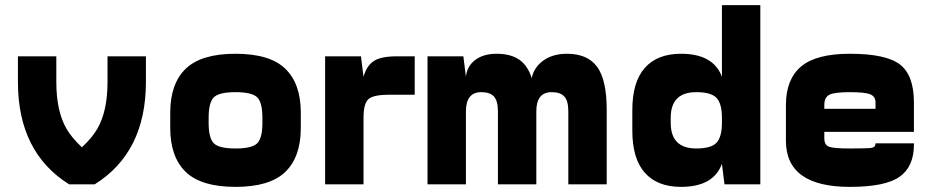

<svg xmlns="http://www.w3.org/2000/svg" viewBox="-20 -720 3640 750"><path d="M250 0 390 -75Q279 -149 239.5 -217.5Q200 -286 200 -400V-500H50V-400Q50 -125 250 0ZM350 0Q550 -125 550 -400V-500H400V-400Q400 -286 360.5 -217.5Q321 -149 210 -75L250 0Z M1005 -260V-250H1155V-280Q1155 -393 1094.5 -451.5Q1034 -510 900 -510Q766 -510 705.5 -451.5Q645 -393 645 -280V-250H795V-260Q795 -320 815.5 -340Q836 -360 900 -360Q964 -360 984.5 -340Q1005 -320 1005 -260ZM795 -240V-250H645V-220Q645 -107 705.5 -48.5Q766 10 900 10Q1034 10 1094.5 -48.5Q1155 -107 1155 -220V-250H1005V-240Q1005 -180 984.5 -160Q964 -140 900 -140Q836 -140 815.5 -160Q795 -180 795 -240Z M1250 0H1400V-420L1390 -500H1250ZM1400 -420V-260Q1400 -316 1419.5 -333Q1439 -350 1500 -350H1600V-500H1530Q1468 -500 1440 -481.5Q1412 -463 1400 -420Z M1650 0H1800V-420L1790 -500H1650ZM1800 -420V-285Q1800 -360 1860 -360Q1894 -360 1909.5 -343Q1925 -326 1925 -285V0H2075V-290L2060 -405Q2045 -460 2011 -485Q1977 -510 1920 -510Q1868 -510 1836 -485.5Q1804 -461 1800 -420ZM2055 -400 2075 -285Q2075 -360 2135 -360Q2169 -360 2184.5 -343Q2200 -326 2200 -285V0H2350V-290Q2350 -408 2312.5 -459Q2275 -510 2195 -510Q2135 -510 2097 -479.5Q2059 -449 2055 -400Z M2950 0V-700H2800V-80L2810 0ZM2800 -80V-240Q2800 -185 2779 -162.5Q2758 -140 2700 -140Q2600 -140 2600 -240V-250H2450V-210Q2450 -100 2499 -45Q2548 10 2640 10Q2767 10 2800 -80ZM2640 -510Q2548 -510 2499 -455Q2450 -400 2450 -290V-250H2600V-260Q2600 -360 2700 -360Q2758 -360 2779 -337.5Q2800 -315 2800 -260V-420Q2767 -510 2640 -510Z M3100 -205H3550V-295H3100ZM3550 -320Q3550 -426 3495.5 -468Q3441 -510 3300 -510Q3168 -510 3109 -460Q3050 -410 3050 -310V-250H3200V-310Q3200 -340 3220 -350Q3240 -360 3300 -360Q3359 -360 3379.5 -351.5Q3400 -343 3400 -320V-290H3550ZM3550 -155V-160H3400Q3400 -145 3385 -142.5Q3370 -140 3300 -140Q3236 -140 3218 -147Q3200 -154 3200 -180V-280L3050 -250V-170Q3050 10 3300 10Q3438 10 3494 -29.5Q3550 -69 3550 -155Z"/></svg>

Font: Millimetre
Style: Bold
Weight: 800
Designer: Jérémy Landes
Version: Version 1.0